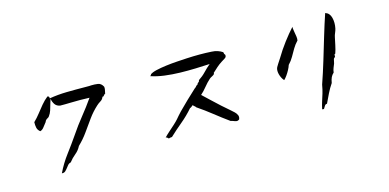

<svg xmlns="http://www.w3.org/2000/svg" viewBox="-70 -1091 3140 1548"><g transform="rotate(-15 1500.0 -317.0)"><path d="M814 -579Q816 -568 814.5 -558.5Q813 -549 811 -540Q810 -536 809 -531.5Q808 -527 808 -523Q804 -522 801 -519Q798 -516 795 -512Q792 -508 788.5 -505Q785 -502 780 -504Q773 -483 754.5 -472Q736 -461 722 -448Q678 -408 643 -359.5Q608 -311 573 -261.5Q538 -212 494 -170Q477 -136 448 -112.5Q419 -89 396 -59Q382 -56 372.5 -46Q363 -36 355 -24Q345 -11 334 -0.5Q323 10 304 8Q340 -67 389.5 -132.5Q439 -198 485 -265Q530 -332 580.5 -394.5Q631 -457 677 -523Q640 -525 599.5 -525Q559 -525 520 -524Q496 -523 474 -523Q452 -523 432 -523Q404 -528 390 -548Q376 -568 371 -596L359 -557Q352 -531 344 -506.5Q336 -482 321 -462Q316 -455 307.5 -451Q299 -447 293 -440Q289 -436 286.5 -429.5Q284 -423 279 -418Q269 -406 255.5 -388Q242 -370 224 -365Q204 -380 199.5 -401.5Q195 -423 196 -448Q224 -475 248 -506Q272 -537 297 -567Q322 -597 352 -621Q368 -619 366 -601Q434 -613 511 -614.5Q588 -616 661 -615Q667 -615 673.5 -615Q680 -615 686 -615Q693 -615 700.5 -615Q708 -615 715 -616Q745 -617 771.5 -613Q798 -609 814 -579Z M1824 -574Q1826 -559 1817.5 -551.5Q1809 -544 1796 -537Q1792 -534 1788 -532Q1784 -530 1780 -527Q1758 -513 1737 -494.5Q1716 -476 1696 -457Q1695 -456 1696 -453Q1698 -451 1696 -449Q1692 -442 1677 -434.5Q1662 -427 1655 -421Q1627 -396 1602.5 -365.5Q1578 -335 1552 -312Q1580 -286 1614.5 -253Q1649 -220 1685 -187.5Q1721 -155 1752 -129Q1765 -118 1778.5 -105Q1792 -92 1798.5 -76.5Q1805 -61 1797 -42Q1784 -32 1771.5 -34.5Q1759 -37 1748 -42Q1742 -44 1737 -45.5Q1732 -47 1727 -48Q1666 -92 1608 -138Q1550 -184 1488 -226Q1486 -230 1483 -233Q1480 -236 1477 -238Q1473 -241 1470 -243.5Q1467 -246 1468 -251Q1460 -247 1453.5 -241Q1447 -235 1438 -232Q1393 -180 1340 -136Q1287 -92 1237 -45Q1232 -45 1228 -44.5Q1224 -44 1220 -43Q1214 -40 1210 -40Q1205 -44 1200.5 -49Q1196 -54 1187 -54Q1206 -74 1230 -95Q1254 -116 1276.5 -136.5Q1299 -157 1313 -173Q1320 -181 1333.5 -197Q1347 -213 1360 -226Q1395 -261 1436.5 -301.5Q1478 -342 1516 -376Q1520 -379 1522 -380Q1524 -381 1527 -385Q1532 -392 1535.5 -394.5Q1539 -397 1546 -401Q1548 -411 1556.5 -415.5Q1565 -420 1566 -432Q1600 -454 1626.5 -482Q1653 -510 1683 -535Q1628 -532 1564 -530Q1500 -528 1435 -529.5Q1370 -531 1308 -539Q1246 -547 1193 -565Q1197 -564 1202 -571.5Q1207 -579 1204 -577Q1221 -590 1257.5 -598.5Q1294 -607 1340.5 -613Q1387 -619 1433.5 -622Q1480 -625 1516 -627Q1628 -633 1724 -627Q1752 -626 1774.5 -618Q1797 -610 1813 -599Q1815 -595 1815.5 -592.5Q1816 -590 1816 -588Q1816 -586 1817.5 -583Q1819 -580 1824 -574Z M2736 -549Q2732 -532 2724.5 -515Q2717 -498 2714 -482Q2709 -459 2701 -420.5Q2693 -382 2683 -354Q2682 -352 2679 -351.5Q2676 -351 2675 -349Q2674 -346 2675 -338Q2675 -333 2675 -332Q2673 -327 2668 -323.5Q2663 -320 2661 -315Q2658 -306 2657 -296.5Q2656 -287 2653 -279Q2646 -262 2639.5 -245.5Q2633 -229 2631 -210Q2615 -195 2607 -178Q2599 -161 2594 -132Q2569 -95 2551.5 -59Q2534 -23 2514 19Q2503 19 2497.5 25.5Q2492 32 2488 40Q2486 44 2483.5 48Q2481 52 2478 55Q2475 55 2470 52Q2468 50 2467 50Q2466 50 2466 57Q2464 57 2464 55Q2472 17 2481.5 -11.5Q2491 -40 2500 -70Q2509 -100 2516 -140Q2547 -229 2575.5 -323.5Q2604 -418 2632 -511.5Q2660 -605 2689 -691Q2725 -680 2735.5 -638Q2746 -596 2736 -549ZM2416 -535Q2391 -509 2373.5 -479Q2356 -449 2339 -419Q2322 -389 2297 -363Q2292 -346 2280.5 -324.5Q2269 -303 2255.5 -284Q2242 -265 2230 -254Q2214 -271 2204 -299Q2194 -327 2197 -351Q2199 -368 2216 -392Q2233 -416 2244 -435Q2279 -494 2322 -551Q2365 -608 2405 -652Q2404 -643 2406 -631Q2408 -619 2410 -605Q2413 -588 2416 -569.5Q2419 -551 2416 -535Z"/></g></svg>

Font: Yuji Boku
Style: Regular
Weight: 400
Designer: Kataoka Yuji
Foundry: Kinuta Font Factory
Version: Version 3.002